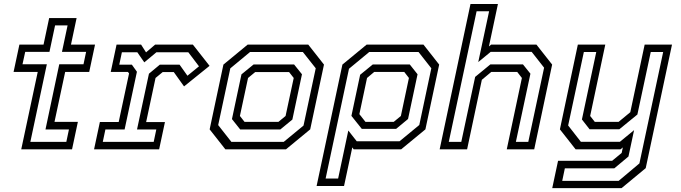

<svg xmlns="http://www.w3.org/2000/svg" viewBox="-20 -770 3512 990"><path d="M89.5 0 174.5 -399H50L80 -540H204.5L233.5 -677H375L346 -540H470L440 -399H316L261 -141.5H381.5L351.5 0ZM136.5 -38.5H322L335.5 -102.5H214.5L285.5 -438.5H410.5L424 -502.5H299.5L328.5 -639H264L235 -502.5H110L96 -438.5H221.5Z M465 0 495 -141H592L645.5 -391.5L639.5 -399H551L581 -540H707.5L733 -500L780 -540H974.5L1060.5 -430.5L929 -324.5L876 -398.5H819L782 -368L733.5 -140.5H830.5L800.5 0ZM510 -38.5H772.5L786 -102.5H686.5L748 -390L804 -436.5H906L946.5 -379.5L1006 -428L951 -500.5H786.5L724 -448.5L688 -500.5H608.5L595 -436.5H660L686 -400L622.5 -102.5H523.5Z M1142 0 1061 -103 1132 -437 1257 -540H1569.5L1650.5 -437L1579.5 -103L1454.5 0ZM1173 -38.5H1443L1545 -122.5L1608 -418L1541.5 -502H1269.5L1167.5 -417.5L1105 -125ZM1218.5 -102.5 1176 -156 1225 -386.5 1287.5 -437.5H1496.5L1537 -387L1487.5 -153.5L1425.5 -102.5ZM1241 -141.5H1415.5L1452.5 -172L1494.5 -368L1470.5 -398.5H1296L1259 -368L1217 -172Z M1612.5 189 1745.5 -437 1870.5 -540H2163.5L2244.5 -437L2173.5 -103L2048.5 0H1803.5L1796.5 -10L1754 189ZM1659 150.5H1723.5L1776 -97L1819.5 -41.5H2040L2142 -125.5L2204 -418L2138 -502H1884L1779.5 -415.5ZM1864.5 -141.5H2010L2047 -172L2088.5 -368L2064.5 -399H1909.5L1872.5 -368L1833 -181.5ZM1845.5 -105.5 1792 -172.5 1837 -384.5 1902 -437.5H2093L2133 -387L2084 -156.5L2022.5 -105.5Z M2247 0 2406 -749.5H2547.5L2501 -530.5L2512.5 -540H2746L2827 -437L2734.5 0H2593L2671 -368L2647 -399H2513L2464.5 -358.5L2388.5 0ZM2294 -38.5H2358.5L2430 -373.5L2508.5 -438H2676.5L2715 -390L2640 -38.5H2704L2785.5 -421L2721.5 -502.5H2510L2446 -450L2502 -712H2437.5Z M2948 0 2867 -103 2959.5 -540H3101L3023 -172L3047 -141.5H3169.5L3230 -191.5L3304 -540H3445L3309.5 97L3185 200H2827.5L2857.5 59H3136.5L3185.5 18.5L3191.5 -10L3179.5 0ZM2879 162.5H3170L3277 72.5L3399.5 -502H3335.5L3266.5 -179.5L3173.5 -103.5H3020L2980.5 -154L3054.5 -502H2990.5L2909.5 -123L2975 -39H3176.5L3249.5 -99L3220.5 37L3147.5 98H2892.5Z"/></svg>

Font: Tourney
Style: Italic
Weight: 400
Italic angle: -12°
Version: Version 1.015